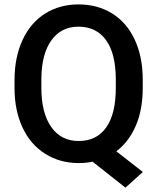

<svg xmlns="http://www.w3.org/2000/svg" viewBox="-20 -741 730 884"><path d="M637.2 -336.9Q637.2 -235.8 605.2 -161.9Q573.2 -87.9 515.6 -44.4L637.7 50.8L557.6 123L406.2 3.4Q376.5 9.8 342.3 9.8Q256.3 9.8 188.7 -32.5Q121.1 -74.7 84.2 -152.8Q47.4 -231 46.9 -333V-373Q46.9 -477.1 83.7 -556.6Q120.6 -636.2 187.7 -678.5Q254.9 -720.7 341.3 -720.7Q429.2 -720.7 496.3 -679Q563.5 -637.2 600.1 -558.8Q636.7 -480.5 637.2 -376.5ZM513.2 -374Q513.2 -494.1 468.3 -556.2Q423.3 -618.2 341.3 -618.2Q261.7 -618.2 216.6 -555.4Q171.4 -492.7 170.4 -378.4V-336.9Q170.4 -221.7 215.6 -156.7Q260.7 -91.8 342.3 -91.8Q424.8 -91.8 469 -154.3Q513.2 -216.8 513.2 -336.9Z"/></svg>

Font: Vazir Medium
Style: Medium
Weight: 500
Designer: Saber Rastikerdar
Foundry: Saber Rastikerdar
Version: Version 30.0.0